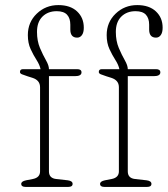

<svg xmlns="http://www.w3.org/2000/svg" viewBox="-20 -735 660 755"><path d="M172.5 -61Q172.5 -34 201.5 -31L246.5 -26Q265.5 -23.5 265.5 -12Q265.5 0 248.5 0H80.5Q63.5 0 63.5 -12Q63.5 -22 82.5 -26L108.5 -31Q137.5 -36.5 137.5 -61V-392Q137.5 -419.5 107.5 -429L88.5 -435Q74.5 -439.5 66.5 -442.8Q58.5 -446 58.5 -452Q58.5 -463 70.5 -463H139.5Q136 -480 123.8 -499Q111.5 -518 100.5 -541.8Q89.5 -565.5 89.5 -597Q89.5 -647.5 124.5 -681.2Q159.5 -715 209.5 -715Q256.5 -715 283 -690.2Q309.5 -665.5 309.5 -626Q309.5 -607 302.2 -597Q295 -587 283.5 -587Q256.5 -587 256.5 -619V-638Q256.5 -663 243.8 -677Q231 -691 203 -691Q168.5 -691 147 -669.8Q125.5 -648.5 125.5 -609.5Q125.5 -574 137.2 -546.2Q149 -518.5 160.8 -498Q172.5 -477.5 172.5 -463H283.5Q300.5 -463 300.5 -450.5Q300.5 -435.5 274.5 -435.5H172.5ZM482.5 -61Q482.5 -34 511.5 -31L556.5 -26Q575.5 -23.5 575.5 -12Q575.5 0 558.5 0H390.5Q373.5 0 373.5 -12Q373.5 -22 392.5 -26L418.5 -31Q447.5 -36.5 447.5 -61V-392Q447.5 -419.5 417.5 -429L398.5 -435Q384.5 -439.5 376.5 -442.8Q368.5 -446 368.5 -452Q368.5 -463 380.5 -463H449.5Q446 -480 433.8 -499Q421.5 -518 410.5 -541.8Q399.5 -565.5 399.5 -597Q399.5 -647.5 434.5 -681.2Q469.5 -715 519.5 -715Q566.5 -715 593 -690.2Q619.5 -665.5 619.5 -626Q619.5 -607 612.2 -597Q605 -587 593.5 -587Q566.5 -587 566.5 -619V-638Q566.5 -663 553.8 -677Q541 -691 513 -691Q478.5 -691 457 -669.8Q435.5 -648.5 435.5 -609.5Q435.5 -574 447.2 -546.2Q459 -518.5 470.8 -498Q482.5 -477.5 482.5 -463H593.5Q610.5 -463 610.5 -450.5Q610.5 -435.5 584.5 -435.5H482.5Z"/></svg>

Font: Fraunces 9pt SuperSoft Thin
Style: Regular
Weight: 100
Version: Version 1.000;[b76b70a41]